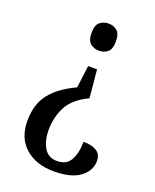

<svg xmlns="http://www.w3.org/2000/svg" viewBox="-137 -620 719 890"><g transform="rotate(20 222.5 -174.5)"><path d="M265 -322 278 -184Q204 -149 177 -96.5Q150 -44 150 19Q150 71 171 106Q192 141 235 141Q282 141 301.5 105.5Q321 70 321 15Q361 15 385.5 29.5Q410 44 410 78Q410 125 367 158Q324 191 237 191Q150 191 96.5 144Q43 97 43 12Q43 -70 84 -122Q125 -174 207 -212L221 -322ZM244 -540Q268 -540 285.5 -525.5Q303 -511 303 -473Q303 -435 285.5 -420.5Q268 -406 244 -406Q219 -406 201 -420.5Q183 -435 183 -473Q183 -511 201 -525.5Q219 -540 244 -540Z"/></g></svg>

Font: Noto Serif Tamil Condensed Medium
Style: Regular
Weight: 500
Width: 3
Designer: Indian Type Foundry, Tom Grace, and the Monotype Design Team
Foundry: Monotype Imaging Inc.
Version: Version 2.004; ttfautohint (v1.8.4.7-5d5b)